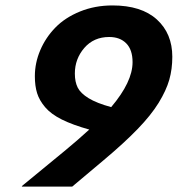

<svg xmlns="http://www.w3.org/2000/svg" viewBox="-20 -690 657 710"><path d="M217.8 -130.9Q267.6 -171.9 310.1 -210.9Q249 -228 208.7 -248Q168.5 -268.1 147 -293.5Q125.5 -318.8 117.2 -345.5Q108.9 -372.1 108.9 -408.2Q108.9 -457.5 128.9 -504.4Q148.9 -551.3 184.8 -588.1Q220.7 -625 275.9 -647.5Q331.1 -669.9 396 -669.9Q502.9 -669.9 560.1 -617.9Q617.2 -565.9 617.2 -480Q617.2 -434.6 606 -395Q594.7 -355.5 566.7 -309.8Q538.6 -264.2 489 -212.9Q439.5 -161.6 363.8 -98.1L247.1 0H61V-2ZM256.8 -418Q256.8 -387.2 267.3 -366.2Q277.8 -345.2 307.6 -326.9Q337.4 -308.6 391.1 -293.9Q470.2 -387.2 470.2 -460Q470.2 -505.9 447 -529.5Q423.8 -553.2 383.8 -553.2Q326.7 -553.2 291.7 -512.7Q256.8 -472.2 256.8 -418Z"/></svg>

Font: IntelOne Mono Bold
Style: Italic
Weight: 700
Italic angle: -16°
Designer: Fred Shallcrass
Foundry: Frere-Jones Type LLC
Version: Version 1.200;hotconv 1.1.0;makeotfexe 2.6.0;FJTRelease1.2